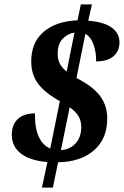

<svg xmlns="http://www.w3.org/2000/svg" viewBox="-20 -780 567 879"><path d="M197 -38Q116 -45 75 -77.5Q34 -110 34 -163Q34 -209 61.5 -235Q89 -261 140 -261Q139 -194 157.5 -154Q176 -114 210 -100L254 -317Q187 -354 155 -396Q123 -438 123 -499Q123 -586 180 -634.5Q237 -683 335 -687L350 -760H401L384 -685Q455 -680 491 -654Q527 -628 527 -586Q527 -546 499.5 -522.5Q472 -499 420 -499Q421 -539 408.5 -575Q396 -611 371 -625L330 -423L352 -411Q413 -377 442 -335Q471 -293 471 -237Q471 -145 410.5 -92Q350 -39 246 -37L222 79H172ZM321 -631Q287 -625 265.5 -601Q244 -577 244 -534Q244 -507 254 -488.5Q264 -470 285 -452ZM352 -198Q352 -225 340.5 -246Q329 -267 299 -289L259 -93Q300 -95 326 -123.5Q352 -152 352 -198Z"/></svg>

Font: Noto Serif Narrow
Style: Bold Italic
Weight: 700
Width: 4
Italic angle: -12°
Designer: Monotype Design Team
Foundry: Monotype Imaging Inc.
Version: Version 1.001